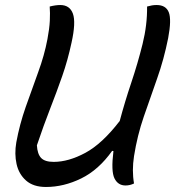

<svg xmlns="http://www.w3.org/2000/svg" viewBox="-20 -729 698 765"><path d="M163 16Q113 16 84 -9.5Q55 -35 46 -75.5Q37 -116 45 -162Q58 -233 82.5 -303Q107 -373 132 -441Q157 -509 169 -573Q177 -615 178.5 -646.5Q180 -678 178 -703Q202 -709 220 -709Q258 -709 270.5 -674.5Q283 -640 265 -559Q250 -489 228 -426Q206 -363 180 -296.5Q154 -230 127 -150Q129 -115 144 -99.5Q159 -84 194 -84Q253 -84 320 -120Q387 -156 457 -247Q477 -322 503 -399.5Q529 -477 548 -553.5Q567 -630 566 -703Q577 -706 585.5 -707.5Q594 -709 604 -709Q641 -709 652.5 -680Q664 -651 650 -577Q633 -492 606 -416Q579 -340 553 -264.5Q527 -189 514 -107Q505 -49 514 2Q498 10 480 10Q450 10 436 -18.5Q422 -47 432 -127L427 -128Q373 -52 303.5 -18Q234 16 163 16Z"/></svg>

Font: Recursive Sn Csl St
Style: Italic
Weight: 400
Italic angle: -15°
Version: Version 1.079;hotconv 1.0.112;makeotfexe 2.5.65598; ttfautoh